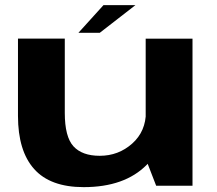

<svg xmlns="http://www.w3.org/2000/svg" viewBox="-20 -744 870 769"><path d="M605.5 0H751V-589H563.5V-108.5ZM239.5 -589.5H52V-280Q52 -139.5 116.8 -67Q181.5 5.5 315 5.5Q479.5 5.5 568 -84.2Q656.5 -174 656.5 -249L564.5 -297Q564.5 -218 509.5 -169Q454.5 -120 379.5 -120Q309 -120 274.2 -158Q239.5 -196 239.5 -292ZM294 -612.5H379.5L522.5 -723.5H394.5Z"/></svg>

Font: Anybody Expanded
Style: Bold
Weight: 700
Width: 7
Designer: Tyler Finck
Foundry: Etcetera Type Company
Version: Version 1.113;gftools[0.9.25]